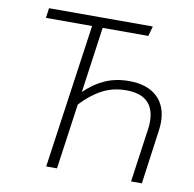

<svg xmlns="http://www.w3.org/2000/svg" viewBox="-77 -762 848 840"><g transform="rotate(10 346.5 -342.0)"><path d="M643 -277Q643 -259 640 -239L607 0H559L593 -241Q595 -252 595 -273Q595 -329 564 -359Q533 -389 469 -389Q412 -389 364.5 -364.5Q317 -340 271 -291L230 0H182L273 -640H68L74 -684H535L523 -640H320L279 -348Q321 -389 368.5 -410Q416 -431 475 -431Q555 -431 599 -390.5Q643 -350 643 -277Z"/></g></svg>

Font: Fira Sans ExtraLight
Style: Italic
Weight: 275
Italic angle: -8°
Designer: Carrois Corporate & Edenspiekermann AG
Foundry: Carrois Corporate GbR & Edenspiekermann AG
Version: Version 4.203